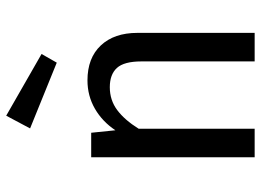

<svg xmlns="http://www.w3.org/2000/svg" viewBox="-131 -710 841 619"><g transform="rotate(-90 289.5 -400.5)"><path d="M493 -378V0H401V-365Q401 -421 380 -444Q359 -467 318 -467Q276 -467 244 -443Q212 -419 184 -374V0H92V-527H171L179 -449Q207 -491 248.5 -515Q290 -539 340 -539Q412 -539 452.5 -496Q493 -453 493 -378ZM425 -687 397 -638 185 -724 226 -801Z"/></g></svg>

Font: Fira Sans
Style: Regular
Weight: 400
Designer: bBox Type GmbH & Carrois Corporate GbR & Edenspiekermann AG
Foundry: bBox Type GmbH & Carrois Corporate GbR & Edenspiekermann AG
Version: Version 4.301